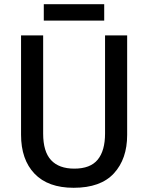

<svg xmlns="http://www.w3.org/2000/svg" viewBox="-20 -882 704 912"><path d="M584 -241Q584 -127 521 -58.5Q458 10 330 10Q208 10 144 -57Q80 -124 80 -242V-714H185V-247Q185 -162 222.5 -121.5Q260 -81 333 -81Q409 -81 444 -123.5Q479 -166 479 -248V-714H584ZM475 -862V-784H188V-862Z"/></svg>

Font: Noto Sans Gurmukhi UI SemiCondensed Medium
Style: Regular
Weight: 500
Width: 4
Designer: Jelle Bosma - Monotype Design Team
Foundry: Monotype Imaging Inc.
Version: Version 2.004; ttfautohint (v1.8.4.7-5d5b)